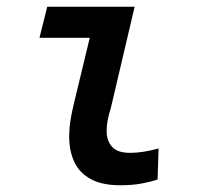

<svg xmlns="http://www.w3.org/2000/svg" viewBox="-20 -542 600 569"><path d="M336 7Q282 7 248.5 -11.5Q215 -30 200 -62.5Q185 -95 185 -138Q185 -160 188.5 -183Q192 -206 198 -231L246 -430H97L120 -522H379L308 -220Q302 -202 299 -185Q296 -168 296 -154Q296 -125 312 -107Q328 -89 366 -89Q385 -89 406.5 -92.5Q428 -96 450 -102L447 -10Q426 -3 399 2Q372 7 336 7Z"/></svg>

Font: Ubuntu Sans Mono Medium
Style: Italic
Weight: 500
Italic angle: -13.5°
Monospace: yes
Designer: Dalton Maag Ltd
Foundry: Dalton Maag Ltd
Version: Version 1.006